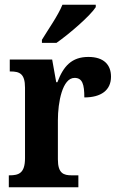

<svg xmlns="http://www.w3.org/2000/svg" viewBox="-20 -786 499 806"><path d="M156 -619V-606H217C273 -645 360 -721 382 -756V-766H242C224 -721 182 -662 156 -619ZM17 0H309V-50H281C247 -50 223 -58 223 -117V-281C223 -357 242 -459 293 -459C326 -459 334 -432 334 -377C404 -377 446 -407 446 -464C446 -514 416 -547 351 -547C281 -547 246 -508 221 -441H216L199 -536H21V-486H24C62 -486 85 -477 85 -418V-122C85 -59 59 -50 20 -50H17Z"/></svg>

Font: Noto Serif Tamil Condensed
Style: Bold
Weight: 700
Width: 3
Designer: Indian Type Foundry, Tom Grace, and the Monotype Design Team
Foundry: Monotype Imaging Inc.
Version: Version 2.004